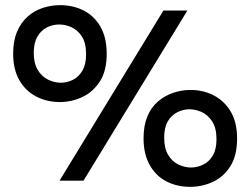

<svg xmlns="http://www.w3.org/2000/svg" viewBox="-20 -701 971 745"><path d="M212 -305Q162 -305 120.5 -326.5Q79 -348 55 -390Q31 -432 31 -493Q31 -542 46 -577.5Q61 -613 86.5 -636Q112 -659 145 -670Q178 -681 213 -681Q264 -681 305 -660Q346 -639 370 -597Q394 -555 394 -492Q394 -426 367.5 -385Q341 -344 299.5 -324.5Q258 -305 212 -305ZM216 -380Q240 -380 262.5 -391Q285 -402 299.5 -426.5Q314 -451 314 -490Q314 -534 298 -559Q282 -584 258 -595Q234 -606 210 -606Q185 -606 162.5 -595Q140 -584 125.5 -559.5Q111 -535 111 -496Q111 -455 126.5 -429.5Q142 -404 166.5 -392Q191 -380 216 -380ZM718 24Q667 24 626 3Q585 -18 561 -60.5Q537 -103 537 -164Q537 -213 551.5 -248.5Q566 -284 592 -306.5Q618 -329 651 -340.5Q684 -352 719 -352Q769 -352 810 -330.5Q851 -309 875.5 -267.5Q900 -226 900 -163Q900 -97 873.5 -55.5Q847 -14 805.5 5Q764 24 718 24ZM721 -51Q745 -51 768 -62Q791 -73 805.5 -97Q820 -121 820 -161Q820 -204 803.5 -229.5Q787 -255 763 -266Q739 -277 715 -277Q691 -277 668 -265.5Q645 -254 631 -230Q617 -206 617 -167Q617 -126 632.5 -100Q648 -74 672.5 -62.5Q697 -51 721 -51ZM211 0 614 -660H707L304 0Z"/></svg>

Font: Bricolage Grotesque 16pt
Style: Regular
Weight: 400
Version: Version 1.001;gftools[0.9.33.dev8+g029e19f]